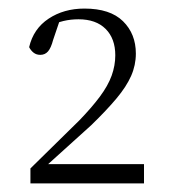

<svg xmlns="http://www.w3.org/2000/svg" viewBox="-20 -857 395 448"><path d="M51 -429V-464L165 -576Q194 -606 213 -631.5Q232 -657 240.5 -680.5Q249 -704 249 -728Q249 -767 226.5 -789.5Q204 -812 163 -812Q145 -812 128 -808Q111 -804 92 -794L122 -817L104 -764Q99 -745 92 -737Q85 -729 74 -729Q65 -729 58.5 -734Q52 -739 48 -747Q58 -790 93.5 -813.5Q129 -837 177 -837Q237 -837 267 -807.5Q297 -778 297 -732Q297 -705 286 -680Q275 -655 252 -627.5Q229 -600 193 -565L79 -462L87 -484L88 -474H316V-429Z"/></svg>

Font: Source Serif 4 18pt Light
Style: Regular
Weight: 300
Designer: Frank Grießhammer
Foundry: Adobe Systems Incorporated
Version: Version 4.004;hotconv 1.0.116;makeotfexe 2.5.65601